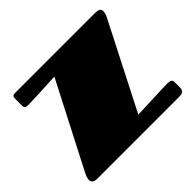

<svg xmlns="http://www.w3.org/2000/svg" viewBox="-123 -654 808 808"><g transform="rotate(-45 281.0 -250.0)"><path d="M32.2 -483.9Q32.2 -492.2 35.6 -496.1Q39.1 -500 50.3 -500H522Q540.5 -500 547.9 -495.6Q555.2 -491.2 555.2 -480Q555.2 -466.3 546.4 -450.2L351.6 -68.8Q397 -70.3 434.6 -71.8Q450.7 -72.3 466.6 -73Q482.4 -73.7 496.1 -74.2Q509.8 -74.7 519.5 -75Q529.3 -75.2 533.2 -75.2Q541.5 -75.2 548.8 -72Q556.2 -68.8 556.2 -59.1V-23.9Q556.2 -15.1 550.5 -7.6Q544.9 0 528.3 0H37.6Q23.4 0 16.6 -6.1Q9.8 -12.2 9.8 -20Q9.8 -29.8 13.4 -39.1Q17.1 -48.3 25.4 -64L214.8 -431.6Q176.8 -429.7 144 -428.2Q129.9 -427.2 115.7 -426.8Q101.6 -426.3 88.6 -425.8Q75.7 -425.3 65.4 -425Q55.2 -424.8 49.3 -424.8Q43.5 -424.8 37.8 -427.5Q32.2 -430.2 32.2 -439.9Z"/></g></svg>

Font: Fascinate Cyrillic
Style: Regular
Weight: 900
Designer: Denis Ignatov
Foundry: Astigmatic (AOETI)
Version: Version 1.00 November 30, 2018, initial release